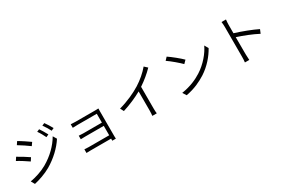

<svg xmlns="http://www.w3.org/2000/svg" viewBox="97 -2011 4806 3285"><g transform="rotate(-30 2500.0 -368.5)"><path d="M714 -743 664 -721C696 -677 731 -614 755 -563L807 -587C784 -634 738 -707 714 -743ZM843 -790 793 -768C826 -724 862 -664 888 -613L939 -637C915 -683 869 -756 843 -790ZM287 -756 248 -697C305 -664 414 -591 461 -555L503 -615C461 -646 345 -724 287 -756ZM144 -41 185 32C278 12 415 -34 516 -93C675 -186 813 -316 898 -450L855 -522C774 -382 644 -252 478 -157C378 -100 253 -60 144 -41ZM138 -532 98 -471C157 -441 266 -371 315 -336L355 -398C314 -428 195 -501 138 -532Z M1213 -58V14C1229 14 1263 12 1295 12H1701L1700 53H1771C1770 39 1769 18 1769 2C1769 -85 1769 -461 1769 -496C1769 -515 1769 -534 1770 -544C1757 -543 1734 -542 1711 -542C1630 -542 1374 -542 1323 -542C1299 -542 1242 -544 1225 -546V-476C1242 -477 1299 -479 1323 -479C1374 -479 1668 -479 1701 -479V-304H1332C1298 -304 1264 -306 1246 -308V-238C1265 -239 1298 -240 1332 -240H1701V-54H1294C1260 -54 1229 -56 1213 -58Z M2090 -356 2126 -287C2267 -331 2406 -392 2512 -452V-74C2512 -38 2509 10 2506 28H2594C2590 10 2588 -38 2588 -74V-499C2691 -568 2782 -643 2859 -723L2799 -778C2729 -694 2632 -610 2527 -544C2416 -475 2262 -403 2090 -356Z M3225 -728 3174 -674C3249 -624 3373 -517 3423 -466L3478 -522C3424 -577 3296 -681 3225 -728ZM3146 -57 3192 16C3364 -16 3490 -79 3590 -142C3739 -237 3853 -373 3920 -495L3877 -571C3820 -449 3700 -302 3548 -206C3454 -146 3323 -84 3146 -57Z M4341 -87C4341 -50 4340 -3 4335 28H4421C4418 -4 4416 -55 4416 -87L4415 -425C4526 -390 4704 -321 4813 -262L4844 -337C4736 -391 4547 -463 4415 -503V-670C4415 -698 4418 -741 4422 -771H4334C4339 -741 4341 -697 4341 -670C4341 -586 4341 -139 4341 -87Z"/></g></svg>

Font: Noto Sans HK DemiLight
Style: Regular
Weight: 350
Designer: Ryoko NISHIZUKA 西塚涼子 (kana, bopomofo & ideographs); Paul D. Hunt (Latin, Greek & Cyrillic); Sandoll Communications 산돌커뮤니
Foundry: Adobe
Version: Version 2.004;hotconv 1.0.118;makeotfexe 2.5.65603